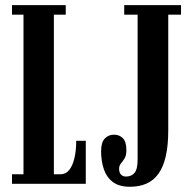

<svg xmlns="http://www.w3.org/2000/svg" viewBox="-20 -720 755 752"><path d="M27 0V-37.5H72V-662.5H27V-700H237.5V-662.5H191V-37.5H217.5Q237.5 -37.5 250.8 -53.8Q264 -70 271.2 -99.5Q278.5 -129 278.5 -168.5H316V0ZM488.5 11.5Q447 11.5 422.2 -7Q397.5 -25.5 386.8 -57Q376 -88.5 376 -127.5Q376 -162 390.2 -177.2Q404.5 -192.5 426.5 -192.5Q447.5 -192.5 461.2 -178.8Q475 -165 475 -132.5Q475 -111 468 -99.8Q461 -88.5 453.8 -80Q446.5 -71.5 446.5 -58.5Q446.5 -43.5 454.2 -36Q462 -28.5 473 -28.5Q495 -28.5 507 -43Q519 -57.5 519 -95.5V-662.5H466.5V-700H689V-662.5H639V-211Q639 -150 629.2 -107.8Q619.5 -65.5 600.2 -39Q581 -12.5 553 -0.5Q525 11.5 488.5 11.5Z"/></svg>

Font: Imbue Thin 10pt
Style: Bold
Weight: 700
Version: Version 1.102